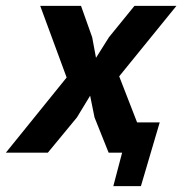

<svg xmlns="http://www.w3.org/2000/svg" viewBox="-61 -520 621 654"><path d="M261 -120 246 -194 201 -120 102 0H-41L166 -256L76 -500H215L253 -393L266 -323L310 -393L397 -500H540L345 -260L406 -103H483L419 114H325L355 0H309Z"/></svg>

Font: PT Sans
Style: Bold Italic
Weight: 700
Italic angle: -12°
Designer: A.Korolkova, O.Umpeleva, V.Yefimov
Foundry: ParaType Ltd
Version: Version 2.003W OFL